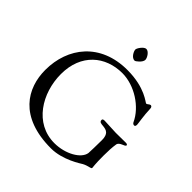

<svg xmlns="http://www.w3.org/2000/svg" viewBox="-236 -1091 1290 1290"><g transform="rotate(45 409.0 -446.0)"><path d="M375 -854C375 -838 395 -797 424 -797C433 -797 472 -828 472 -852C472 -872 448 -909 425 -909C403 -909 375 -867 375 -854ZM44 -329C44 -158 142 17 444 17C555 17 658 -53 670 -60C705 -79 733 -75 733 -87C733 -98 728 -110 728 -199C728 -242 730 -280 735 -311C740 -341 789 -341 789 -357C789 -365 777 -366 773 -366C770 -366 724 -365 678 -365C653 -365 592 -370 567 -370C553 -370 549 -365 549 -359C549 -339 566 -339 586 -337C601 -335 618 -333 630 -321C640 -311 647 -294 647 -265C647 -224 645 -147 644 -139C635 -79 539 -24 435 -24C247 -24 138 -203 138 -384C138 -575 266 -680 426 -680C542 -680 666 -600 712 -499C715 -492 723 -487 729 -487C733 -487 741 -488 741 -504C741 -516 729 -577 727 -643C727 -654 722 -663 712 -663C704 -663 691 -648 684 -648C675 -648 605 -719 435 -719C179 -719 44 -542 44 -329Z"/></g></svg>

Font: OFL Sorts Mill Goudy
Style: Regular
Weight: 500
Version: Version 003.000